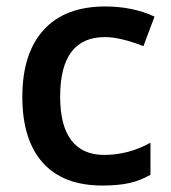

<svg xmlns="http://www.w3.org/2000/svg" viewBox="-20 -570 535 600"><path d="M299.8 9.8Q177.2 9.8 113.5 -61.8Q49.8 -133.3 49.8 -267.1Q49.8 -403.3 116.5 -476.6Q183.1 -549.8 309.1 -549.8Q394.5 -549.8 462.9 -518.1L428.2 -425.8Q355.5 -454.1 308.1 -454.1Q168 -454.1 168 -268.1Q168 -177.2 202.9 -131.6Q237.8 -85.9 305.2 -85.9Q381.8 -85.9 450.2 -124V-23.9Q419.4 -5.9 384.5 2Q349.6 9.8 299.8 9.8Z"/></svg>

Font: f0_53748          
Style: Regular
Weight: 600
Foundry: Ascender Corporation
Version: Version 1.10